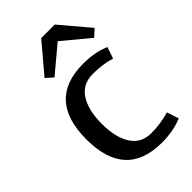

<svg xmlns="http://www.w3.org/2000/svg" viewBox="-233 -838 929 929"><g transform="rotate(-45 231.5 -373.5)"><path d="M418 -75 438 -14Q377 12 298 12Q50 12 50 -258Q50 -528 298 -528Q377 -528 438 -502L418 -443Q365 -460 295.5 -460Q226 -460 191 -406Q156 -352 156 -258Q156 -164 191 -110.5Q226 -57 292.5 -57Q359 -57 418 -75ZM117 -611 242 -759H335L460 -611L424 -579L288 -692L153 -579Z"/></g></svg>

Font: Voces
Style: Regular
Weight: 400
Designer: Ana Paula Megda, Pablo Ugerman
Foundry: Ana Paula Megda, Pablo Ugerman
Version: Version 1.003